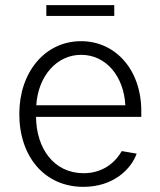

<svg xmlns="http://www.w3.org/2000/svg" viewBox="-20 -714 623 746"><path d="M304 12C420 12 489 -56 511 -117L453 -127C435 -94 389 -41 305 -41C189 -41 121 -138 120 -260H529V-282C529 -444 428 -554 295 -554C155 -554 55 -434 55 -271C55 -107 152 12 304 12ZM121 -305C128 -419 201 -501 295 -501C392 -501 461 -418 467 -305ZM160 -652H424V-694H160Z"/></svg>

Font: Wafeq Light
Style: Regular
Weight: 300
Designer: Rasmus Andersson & Azza Alameddine
Foundry: Google & TypeTogether
Version: Version 3.000;January 28, 2025;FontCreator 15.0.0.3014 64-bi